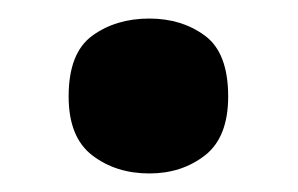

<svg xmlns="http://www.w3.org/2000/svg" viewBox="-20 -457 321 207"><path d="M54 -353Q54 -400 79.5 -418.5Q105 -437 141 -437Q176 -437 201 -418.5Q226 -400 226 -353Q226 -309 201 -289.5Q176 -270 141 -270Q105 -270 79.5 -289.5Q54 -309 54 -353Z"/></svg>

Font: Noto Sans Cherokee
Style: Regular
Weight: 400
Designer: Monotype Design Team
Foundry: Monotype Imaging Inc.
Version: Version 2.001